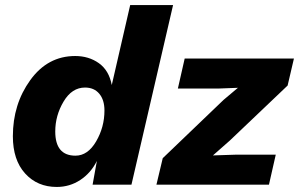

<svg xmlns="http://www.w3.org/2000/svg" viewBox="-20 -732 1185 761"><path d="M205 9Q128 9 79.5 -44.5Q31 -98 31 -192Q31 -319 100 -414.5Q169 -510 278 -510Q332 -510 372 -481.5Q412 -453 423 -395L496 -712H666L501 0H347L364 -94Q340 -46 298 -18.5Q256 9 205 9ZM600 0 625 -105 866 -336 923 -384 844 -381H685L712 -500H1145L1120 -393L891 -175L824 -116L916 -119H1073L1046 0ZM279 -115Q328 -115 361 -171.5Q394 -228 394 -294Q394 -336 373.5 -360.5Q353 -385 317 -385Q265 -385 232 -329.5Q199 -274 199 -211Q199 -115 279 -115Z"/></svg>

Font: Elaine Sans
Style: Bold Italic
Weight: 700
Italic angle: -13°
Designer: Wei Huang
Foundry: Wei Huang
Version: Version 2.001;December 24, 2019;FontCreator 12.0.0.2547 64-b